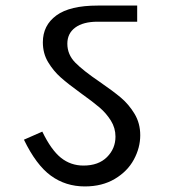

<svg xmlns="http://www.w3.org/2000/svg" viewBox="-20 -658 612 690"><path d="M338 -364Q386 -331 414.5 -307Q443 -283 463.5 -249Q484 -215 484 -172Q484 -127 461 -84.5Q438 -42 392.5 -15Q347 12 285 12Q216 12 163 -26.5Q110 -65 66 -156L132 -185Q164 -119 199 -91Q234 -63 280 -63Q334 -63 364.5 -93.5Q395 -124 395 -167Q395 -198 378.5 -224.5Q362 -251 338 -271.5Q314 -292 272 -322Q225 -356 198.5 -379.5Q172 -403 153 -434.5Q134 -466 134 -506Q134 -567 182.5 -602.5Q231 -638 331 -638H473V-580H331Q279 -580 250.5 -559Q222 -538 222 -501Q222 -462 250.5 -433Q279 -404 338 -364Z"/></svg>

Font: Amiko
Style: Regular
Weight: 400
Designer: Pablo Impallari, Rodrigo Fuenzalida, Andres Torresi
Foundry: Impallari Type
Version: Version 1.001; ttfautohint (v1.3)